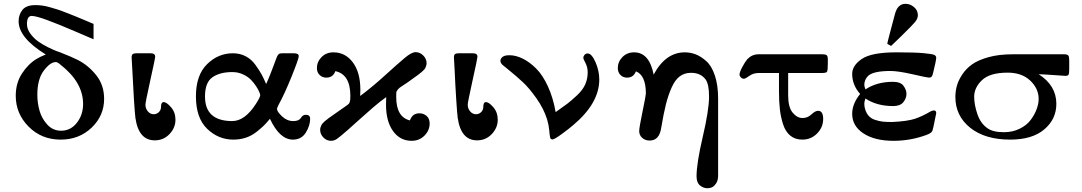

<svg xmlns="http://www.w3.org/2000/svg" viewBox="-20 -731 5703 1012"><path d="M63 -226.1Q63 -293 95.5 -343Q127.9 -393.1 171.9 -419.9Q189.9 -431.2 221.2 -443.8Q78.1 -531.7 78.1 -619.1Q78.1 -653.3 98.1 -678.7Q118.2 -704.1 167 -704.1Q184.1 -704.1 202.6 -701.7Q221.2 -699.2 244.1 -692.6Q267.1 -686 283.4 -680.9Q299.8 -675.8 329.8 -663.8Q359.9 -651.9 374 -646.5Q388.2 -641.1 424.6 -625.5Q460.9 -609.9 473.1 -605V-523.9Q460.9 -528.8 375 -565.9Q289.1 -603 229.5 -625Q169.9 -647 147 -647Q122.1 -647 122.1 -604Q122.1 -578.1 140.1 -553.5Q158.2 -528.8 182.1 -512Q206.1 -495.1 234.1 -481.4Q262.2 -467.8 277.6 -461.9Q293 -456.1 296.9 -455.1Q357.9 -431.2 390.1 -415Q446.3 -386.2 487.5 -334.2Q528.8 -282.2 528.8 -210Q528.8 -121.1 462.9 -58.1Q397 4.9 299.8 4.9Q198.7 4.9 130.9 -63.5Q63 -131.8 63 -226.1ZM176.8 -231.9Q176.8 -188 188.5 -147Q200.2 -106 229.5 -74Q258.8 -42 301.8 -42Q352.5 -42 385.3 -84Q418 -126 418 -183.1Q418 -296.9 298.8 -390.1Q282.7 -404.3 273.9 -403.8Q245.1 -403.8 210.9 -358.9Q176.8 -314 176.8 -231.9Z M673.8 -428.2Q673.8 -441.4 679.7 -445.8Q685.5 -450.2 698.7 -450.2H773.9Q797.9 -450.2 797.9 -432.1Q797.9 -423.3 772.2 -307.6Q746.6 -191.9 746.6 -179.2Q746.6 -159.2 759.3 -144Q772 -128.9 790.5 -128.9Q805.7 -128.9 817.1 -139.9Q828.6 -150.9 828.6 -167Q828.6 -192.9 842.8 -192.9Q857.9 -192.9 881.3 -166Q904.8 -139.2 904.8 -100.1Q904.8 -57.1 873.3 -24.2Q841.8 8.8 795.9 8.8Q710.9 8.8 693.8 -108.9Q690.9 -129.9 685.8 -209.5Q680.7 -289.1 677.7 -357.9Z M1012.7 -223.1Q1012.7 -335 1071.3 -392.6Q1129.9 -450.2 1207.5 -450.2Q1244.6 -450.2 1274.7 -434.6Q1304.7 -418.9 1325.7 -389.9Q1346.7 -360.8 1358.2 -339.8Q1369.6 -318.8 1382.8 -288.1Q1396 -316.9 1406.2 -343.5Q1416.5 -370.1 1422.1 -385Q1427.7 -399.9 1432.6 -413.3Q1437.5 -426.8 1440.2 -432.9Q1442.9 -439 1447.3 -443.6Q1451.7 -448.2 1455.8 -449.2Q1460 -450.2 1467.8 -450.2H1528.8Q1554.7 -450.2 1554.7 -435.1Q1554.7 -420.9 1517.1 -327.9Q1479.5 -234.9 1448.7 -179.2Q1439.9 -161.1 1439.9 -157.2Q1439.9 -143.1 1466.3 -117.9Q1492.7 -92.8 1525.9 -92.8Q1555.7 -92.8 1565.7 -109.4Q1575.7 -126 1591.8 -126Q1614.7 -126 1614.7 -105Q1614.7 -68.8 1591.8 -32Q1568.8 4.9 1523.9 4.9Q1454.1 4.9 1402.8 -105Q1383.8 -82 1371.8 -70.1Q1359.9 -58.1 1333.7 -37.1Q1307.6 -16.1 1276.6 -5.6Q1245.6 4.9 1210 4.9Q1130.9 4.9 1071.8 -52.2Q1012.7 -109.4 1012.7 -223.1ZM1060.5 -222.2Q1060.5 -93.3 1203.6 -92.8Q1270.5 -92.8 1328.6 -183.1Q1351.6 -218.3 1351.6 -230Q1351.6 -233.9 1346.7 -245.8Q1341.8 -257.8 1330.3 -275.9Q1318.8 -293.9 1302.7 -310.5Q1286.6 -327.1 1260.7 -339.1Q1234.9 -351.1 1204.6 -351.1Q1138.7 -351.1 1099.6 -323.7Q1060.5 -296.4 1060.5 -222.2Z M1650.4 -372.1Q1650.4 -405.3 1675 -430.2Q1699.7 -455.1 1737.3 -455.1Q1800.3 -455.1 1839.8 -402.1Q1879.4 -349.1 1879.4 -257.8Q1879.4 -235.8 1878.4 -225.1Q1941.4 -272 2009 -333.5Q2076.7 -395 2113 -425.5Q2149.4 -456.1 2170.4 -456.1Q2193.4 -456.1 2210.9 -438.5Q2228.5 -420.9 2228.5 -397.9Q2228.5 -391.1 2226.1 -383.5Q2223.6 -376 2221.2 -371.6Q2218.8 -367.2 2212.2 -360.6Q2205.6 -354 2203.1 -352.1Q2200.7 -350.1 2193.4 -344.2L2185.5 -337.9Q2157.7 -316.9 2130.1 -297.9Q2102.5 -278.8 2094 -273.9Q2085.4 -269 2077.4 -259.5Q2069.3 -250 2068.8 -243.4Q2068.4 -236.8 2068.4 -219.2Q2068.4 -114.3 2140.6 -96.2Q2153.8 -134.3 2191.4 -133.8Q2212.4 -133.8 2228.5 -119.9Q2244.6 -106 2244.6 -80.1Q2244.6 -43.9 2217.5 -16.4Q2190.4 11.2 2149.4 11.2Q2088.4 11.2 2051.5 -40.3Q2014.6 -91.8 2014.6 -179.2Q2014.6 -206.1 2015.6 -219.2Q1983.4 -196.3 1947 -165Q1910.6 -133.8 1868.7 -95.9Q1826.7 -58.1 1816.4 -48.8Q1769.5 -7.8 1755.1 1.7Q1740.7 11.2 1724.6 11.2Q1701.7 11.2 1684.6 -6.3Q1667.5 -23.9 1667.5 -46.9Q1667.5 -53.7 1669.9 -61.3Q1672.4 -68.8 1675 -73.5Q1677.7 -78.1 1684.1 -84.5Q1690.4 -90.8 1692.9 -93Q1695.3 -95.2 1703.6 -101.1L1710.4 -106.9Q1735.4 -125 1759 -141.1Q1782.7 -157.2 1792.7 -164.6Q1802.7 -171.9 1811.5 -178Q1820.3 -184.1 1822.5 -190.4Q1824.7 -196.8 1825.7 -203.4Q1826.7 -210 1826.7 -225.1Q1826.7 -338.9 1747.6 -356Q1735.4 -321.8 1699.7 -321.8Q1679.7 -321.8 1665 -335.4Q1650.4 -349.1 1650.4 -372.1Z M2372.6 -428.2Q2372.6 -441.4 2378.4 -445.8Q2384.3 -450.2 2397.5 -450.2H2472.7Q2496.6 -450.2 2496.6 -432.1Q2496.6 -423.3 2470.9 -307.6Q2445.3 -191.9 2445.3 -179.2Q2445.3 -159.2 2458 -144Q2470.7 -128.9 2489.3 -128.9Q2504.4 -128.9 2515.9 -139.9Q2527.3 -150.9 2527.3 -167Q2527.3 -192.9 2541.5 -192.9Q2556.6 -192.9 2580.1 -166Q2603.5 -139.2 2603.5 -100.1Q2603.5 -57.1 2572 -24.2Q2540.5 8.8 2494.6 8.8Q2409.7 8.8 2392.6 -108.9Q2389.6 -129.9 2384.5 -209.5Q2379.4 -289.1 2376.5 -357.9Z M2664.6 -439.9Q2698.7 -439.9 2734.6 -422.4Q2770.5 -404.8 2805.4 -370.4Q2840.3 -335.9 2867.9 -275.9Q2895.5 -215.8 2908.7 -140.1Q2952.6 -170.9 2971.2 -185.1Q2989.7 -199.2 3020.8 -228Q3051.8 -256.8 3064.7 -286.4Q3077.6 -315.9 3077.6 -349.1Q3077.6 -377 3066.2 -398.4Q3054.7 -419.9 3054.7 -425.8Q3054.7 -434.6 3061 -441.9Q3067.4 -449.2 3077.6 -449.2Q3098.6 -449.2 3118.7 -403.6Q3138.7 -357.9 3138.7 -312Q3138.7 -187 3001.5 -71.8Q2983.4 -55.7 2942.9 -25.9Q2902.3 3.9 2892.3 3.9Q2882.3 3.9 2879.9 -5.6Q2877.4 -15.1 2875 -43.5Q2872.6 -71.8 2863.8 -101.1Q2846.7 -157.2 2807.6 -212.6Q2768.6 -268.1 2733.6 -300Q2698.7 -332 2664.1 -360.1Q2629.4 -388.2 2627.4 -390.1Q2617.7 -399.9 2617.7 -410.9Q2617.7 -421.9 2628.7 -430.9Q2639.6 -439.9 2664.6 -439.9Z M3236.3 -372.1Q3236.3 -405.3 3260.7 -430.2Q3285.2 -455.1 3322.3 -455.1Q3402.3 -455.1 3425.3 -337.9Q3488.3 -455.1 3589.4 -455.1Q3619.1 -455.1 3646.7 -444.6Q3674.3 -434.1 3702.6 -408.9Q3731 -383.8 3748 -333Q3765.1 -282.2 3765.1 -210V194.8Q3765.1 220.7 3753.7 236.8Q3742.2 252.9 3730.7 257.1Q3719.2 261.2 3708 261.2Q3688 261.2 3669.7 246.6Q3651.4 231.9 3651.4 198.2Q3651.4 130.4 3684.3 -10.7Q3717.3 -151.9 3717.3 -222.2Q3717.3 -287.1 3699.2 -312Q3673.3 -347.2 3622.1 -347.2Q3587.9 -347.2 3563 -328.6Q3538.1 -310.1 3520 -269.5Q3502 -229 3490 -181.4Q3478 -133.8 3465.3 -58.1Q3455.6 9.8 3404.3 9.8Q3380.4 9.8 3364.7 -4.6Q3349.1 -19 3349.1 -40Q3349.1 -58.1 3366.7 -143.1Q3384.3 -228 3384.3 -237.8Q3384.3 -334 3332 -355Q3318.8 -321.8 3285.2 -321.8Q3264.2 -321.8 3250.2 -335.9Q3236.3 -350.1 3236.3 -372.1Z M3877.9 -337.9Q3877.9 -350.1 3892.1 -377Q3906.2 -403.8 3918.9 -418.9Q3943.8 -444.8 3977.1 -444.8H4315.9Q4331.1 -444.8 4337.2 -439.9Q4343.3 -435.1 4343.3 -418.9V-398.9Q4343.3 -359.9 4339.1 -353Q4335 -346.2 4312 -346.2H4134.3V-228Q4134.3 -166 4157.7 -137.5Q4181.2 -108.9 4210 -108.9Q4236.8 -108.9 4256.8 -127.9Q4276.9 -147 4292 -147Q4318.8 -147 4318.8 -104Q4318.8 -60.1 4286.9 -27.6Q4254.9 4.9 4209 4.9Q4170.9 4.9 4145.5 -16.1Q4120.1 -37.1 4107.7 -75.4Q4095.2 -113.8 4090.6 -154.8Q4085.9 -195.8 4085.9 -250V-346.2H3979Q3950.2 -346.2 3929.7 -331.1Q3909.2 -315.9 3900.9 -315.9Q3892.1 -315.9 3885 -323Q3877.9 -330.1 3877.9 -337.9Z M4471.7 -130.9Q4471.7 -184.1 4513.7 -235.8Q4471.7 -282.7 4471.7 -341.8Q4471.7 -385.7 4522.7 -420.4Q4573.7 -455.1 4703.6 -455.1H4711.9Q4800.8 -455.1 4846.7 -450.9Q4892.6 -446.8 4903.6 -441.9Q4914.6 -437 4914.6 -426.8Q4914.6 -412.6 4897.9 -345.2Q4895 -332 4890.4 -326.9Q4885.7 -321.8 4876.7 -321.8Q4867.7 -321.8 4790.8 -339.4Q4713.9 -356.9 4672.9 -356.9Q4584 -356.9 4555.7 -331.1Q4535.6 -311 4535.6 -283.2Q4535.6 -276.4 4541.5 -259.8Q4601.6 -299.8 4686.5 -299.8Q4726.6 -299.8 4742.2 -278.8Q4757.8 -257.8 4757.8 -235.8Q4757.8 -212.9 4741.2 -192.4Q4724.6 -171.9 4687.5 -171.9Q4601.6 -171.9 4541.5 -211.9Q4535.6 -193.8 4535.6 -186Q4535.6 -176.3 4536.6 -169.9Q4541.5 -142.1 4555.2 -124.5Q4568.8 -106.9 4591.8 -99.4Q4614.7 -91.8 4633.8 -89.8Q4652.8 -87.9 4682.6 -87.9Q4762.7 -91.8 4802.7 -105Q4841.8 -118.2 4883.8 -143.1Q4893.6 -148.9 4902.8 -148.9Q4915 -148.9 4914.6 -133.8Q4914.6 -132.8 4899.9 -62Q4896 -44.9 4894.3 -41Q4892.6 -37.1 4886.2 -31.5Q4879.9 -25.9 4863.8 -20Q4780.8 10.7 4692.9 11.2H4689.9Q4590.8 11.2 4531.2 -27.8Q4471.7 -66.9 4471.7 -130.9ZM4656.7 -500Q4657.7 -506.8 4660.2 -516.8Q4662.6 -526.9 4673.1 -566.4Q4683.6 -606 4696.8 -655.8Q4710.9 -710.9 4752.9 -710.9Q4776.9 -710.9 4797.4 -693.8Q4817.9 -676.8 4817.9 -650.9Q4817.9 -632.8 4802.7 -614.5Q4787.6 -596.2 4731 -541Q4697.8 -508.8 4676.8 -488.8Z M5015.6 -220.2Q5015.6 -249 5023.2 -277.6Q5030.8 -306.2 5051.3 -337.6Q5071.8 -369.1 5104.2 -392.1Q5136.7 -415 5191.2 -429.9Q5245.6 -444.8 5315.4 -444.8H5592.8Q5607.9 -443.8 5611.8 -437Q5615.7 -430.2 5615.7 -411.1V-367.2Q5615.7 -344.2 5612.3 -337.6Q5608.9 -331.1 5595.7 -331.1Q5590.8 -331.1 5538.8 -335Q5486.8 -338.9 5454.6 -339.8Q5547.4 -280.8 5547.9 -184.1Q5547.9 -103 5484.4 -49.1Q5420.9 4.9 5304.7 4.9Q5171.9 4.9 5093.8 -57.6Q5015.6 -120.1 5015.6 -220.2ZM5114.7 -221.2Q5114.7 -179.2 5131.6 -129.6Q5148.4 -80.1 5184.6 -55.2Q5213.4 -34.2 5271.5 -34.2Q5317.4 -34.2 5354.5 -52.5Q5391.6 -70.8 5412.6 -98.9Q5433.6 -127 5444.1 -156Q5454.6 -185.1 5454.6 -209Q5454.6 -264.2 5410.2 -306.2Q5365.7 -348.1 5291.5 -348.1Q5197.3 -348.1 5156 -308.6Q5114.7 -269 5114.7 -221.2Z"/></svg>

Font: CMU Serif
Style: Bold
Weight: 700
Version: Version 0.7.0